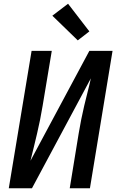

<svg xmlns="http://www.w3.org/2000/svg" viewBox="-20 -1007 640 1027"><path d="M27 0 149 -735H257L208 -441Q202 -404 194.5 -367Q187 -330 178.5 -293.5Q170 -257 161 -220.5Q152 -184 143 -147L458 -735H582L461 0H353L401 -294Q407 -331 414.5 -368Q422 -405 430.5 -441.5Q439 -478 448.5 -514.5Q458 -551 466 -588L151 0ZM396 -791 260 -923 344 -987 458 -839Z"/></svg>

Font: Iosevka Curly SmBdExObl
Style: Regular
Weight: 600
Width: 7
Italic angle: -9°
Monospace: yes
Designer: Belleve Invis
Foundry: Belleve Invis
Version: Version 11.1.0; ttfautohint (v1.8.3)